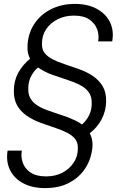

<svg xmlns="http://www.w3.org/2000/svg" viewBox="-20 -732 619 984"><path d="M211 232Q145 232 98.5 207Q52 182 31 138.5Q10 95 19 40H92Q86 71 96.5 101.5Q107 132 136.5 152Q166 172 216 172Q263 172 299 153.5Q335 135 357 102.5Q379 70 379 29Q380 0 366 -18.5Q352 -37 326.5 -50.5Q301 -64 266.5 -75.5Q232 -87 190 -102Q149 -117 117 -139Q85 -161 67.5 -192.5Q50 -224 51 -268Q51 -317 73 -358Q95 -399 134 -431Q127 -445 123.5 -460Q120 -475 121 -493Q122 -555 153 -605Q184 -655 239 -683.5Q294 -712 364 -712Q429 -712 475.5 -687Q522 -662 543.5 -618.5Q565 -575 555 -520H483Q489 -551 478 -581.5Q467 -612 438 -632Q409 -652 359 -652Q313 -652 276 -633.5Q239 -615 217 -583Q195 -551 195 -509Q194 -479 208.5 -460.5Q223 -442 249 -428.5Q275 -415 310 -403.5Q345 -392 384 -378Q424 -364 456 -342.5Q488 -321 506.5 -289.5Q525 -258 524 -212Q523 -164 501.5 -122Q480 -80 440 -49Q450 -30 453 -7.5Q456 15 451 42Q442 97 410.5 140Q379 183 329 207.5Q279 232 211 232ZM400 -94Q423 -114 436.5 -141Q450 -168 450 -201Q451 -238 434 -260.5Q417 -283 388 -297.5Q359 -312 323 -323.5Q287 -335 250 -348Q227 -356 208.5 -366Q190 -376 175 -386Q155 -370 140 -342.5Q125 -315 125 -278Q124 -251 134 -231.5Q144 -212 162.5 -198Q181 -184 206.5 -173.5Q232 -163 262 -153.5Q292 -144 325 -132Q350 -122 366 -114.5Q382 -107 400 -94Z"/></svg>

Font: DM Sans 20pt Light
Style: Italic
Weight: 300
Italic angle: -10°
Version: Version 4.004;gftools[0.9.30]